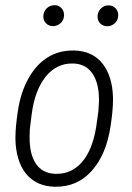

<svg xmlns="http://www.w3.org/2000/svg" viewBox="-20 -705 506 735"><path d="M101.6 -270 94.2 -210.9 93.3 -184.6Q93.3 -181.2 93.3 -177.7Q93.3 -114.7 117.2 -78.6Q142.6 -41 191.4 -39.6Q194.3 -39.6 197.3 -39.6Q253.9 -39.6 292.5 -83Q333.5 -128.9 348.1 -218.3L356.4 -277.3L358.9 -316.4Q358.9 -319.8 358.9 -323.2Q358.9 -385.3 335 -421.9Q309.6 -460.4 260.7 -461.9Q258.3 -461.9 255.4 -461.9Q196.8 -461.9 156.2 -413.1Q113.8 -361.3 101.6 -270ZM161.6 -484.9Q204.1 -511.7 259.3 -511.7Q262.2 -511.7 264.6 -511.7Q334 -509.8 372.6 -461.4Q410.6 -413.1 412.6 -330.6Q412.6 -327.1 412.6 -323.2Q412.6 -282.7 403.3 -222.2Q386.7 -111.8 330.1 -49.8Q275.4 10.3 193.8 9.8Q190.9 9.8 187.5 9.8Q123.5 7.8 85 -33.7Q46.9 -75.2 40 -152.3L39.1 -170.9Q39.1 -175.3 39.1 -180.2Q39.1 -216.8 48.3 -279.8Q59.1 -351.1 88.4 -403.8Q117.2 -456.5 161.6 -484.9ZM353.5 -644Q354.5 -660.6 366.2 -672.4Q377.9 -684.1 395 -684.6Q412.1 -684.6 422.9 -672.9Q432.6 -662.1 432.6 -647Q432.6 -645.5 432.6 -644Q431.6 -627.4 419.7 -616.2Q407.7 -605 391.1 -604.5Q374 -604.5 363.3 -615.7Q352.5 -627 353.5 -644ZM146 -644.5Q147 -661.1 158.7 -672.9Q170.4 -684.6 187.5 -685.1Q188 -685.1 189 -685.1Q204.6 -685.5 215.3 -673.8Q225.1 -663.1 225.1 -648.4Q225.1 -646.5 225.1 -644.5Q224.1 -627.9 212.2 -616.7Q200.2 -605.5 183.6 -605Q166.5 -605 155.8 -616.2Q145 -627.4 146 -644.5Z"/></svg>

Font: MAUL Condensed Light Italic
Style: Light Italic
Weight: 300
Italic angle: -12°
Designer: MAUL
Version: Version 1.0; 2020; ttfautohint (v1.8.3)